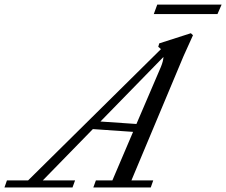

<svg xmlns="http://www.w3.org/2000/svg" viewBox="-88 -822 992 842"><path d="M586.4 -760.3 601.6 -801.8H883.8L865.7 -760.3ZM-68.4 0 -57.6 -30.8H35.2L617.7 -606.4Q612.3 -612.3 606 -616.7L610.4 -631.8L749 -676.3L758.3 -667.5Q722.7 -590.3 716.8 -575.7L488.3 -30.8H584L573.2 0H321.3L332.5 -30.8H404.8L495.6 -243.7L319.3 -255.9L99.6 -30.8H241.2L230 0ZM617.7 -528.8Q627.9 -553.7 628.9 -572.3L352.5 -289.1L510.3 -278.3Z"/></svg>

Font: Elstob 10pt
Style: Italic
Weight: 400
Italic angle: -20°
Designer: Peter S. Baker
Version: Version 1.015